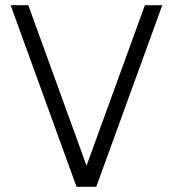

<svg xmlns="http://www.w3.org/2000/svg" viewBox="-20 -720 667 740"><path d="M275 0 21 -700H89L313.5 -81.5L538.5 -700H605.5L351 0Z"/></svg>

Font: Urbanist Light
Style: Regular
Weight: 300
Designer: Corey Hu
Foundry: Corey Hu
Version: Version 1.330; ttfautohint (v1.8.4.7-5d5b)